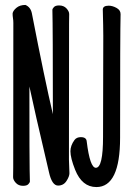

<svg xmlns="http://www.w3.org/2000/svg" viewBox="-20 -734 540 777"><path d="M73 18Q55 18 44 6Q33 -6 33 -17Q33 -29 33.5 -55Q34 -81 34 -641Q34 -651 32.5 -660.5Q31 -670 31 -679Q32 -690 46 -702Q60 -714 83 -714Q104 -705 109 -680Q161 -412 194 -272Q194 -623 192 -695Q192 -698 198 -705Q204 -712 219 -712Q238 -712 249 -700Q260 -688 260 -677Q260 -665 259.5 -639.5Q259 -614 259 -88L261 -33Q261 -20 249 -1.5Q237 17 215 17Q190 17 178 -38Q116 -302 99 -384Q99 -74 100 -45Q101 -16 101 1Q101 4 95 11Q89 18 73 18ZM370 23Q312 23 284 -47Q265 -95 265 -122Q265 -133 269 -144.5Q273 -156 281.5 -167.5Q290 -179 307 -179Q330 -179 331 -161Q344 -55 368 -55Q397 -55 397 -180L398 -589Q398 -623 396 -695Q396 -711 420 -711Q435 -711 451.5 -702Q468 -693 468 -677Q466 -603 466 -177Q466 23 370 23Z"/></svg>

Font: LXGW WenKai Mono Medium
Style: Regular
Weight: 500
Monospace: yes
Designer: LXGW / Fontworks Inc.
Foundry: LXGW / Fontworks Inc.
Version: Version 1.520; June 14, 2025